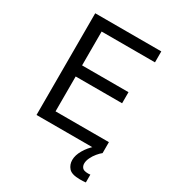

<svg xmlns="http://www.w3.org/2000/svg" viewBox="-209 -807 1021 1125"><g transform="rotate(30 301.5 -244.0)"><path d="M100 0V-688H547V-614H186V-385H500V-310H186V-74H547V0ZM509 200Q453 200 433 177.5Q413 155 413 123Q413 91 434 55Q455 19 488 -10L547 0Q534 10 519 28Q504 46 494 67Q484 88 484 106Q484 123 494 134.5Q504 146 531 146Q534 146 538 146Q542 146 548 145V198Q531 200 509 200Z"/></g></svg>

Font: Saira
Style: Regular
Weight: 400
Designer: Hector Gatti with collaboration of the Omnibus-Type team
Foundry: Omnibus-Type
Version: Version 1.100; ttfautohint (v1.8.3)